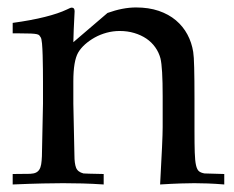

<svg xmlns="http://www.w3.org/2000/svg" viewBox="-20 -490 622 510"><path d="M13.7 0V-27.8L60.1 -28.3Q69.8 -28.8 75.4 -31.5Q81.1 -34.2 84.5 -39.6Q87.9 -44.9 89.4 -53.7Q90.8 -62.5 91.3 -74.7Q91.3 -81.1 94.2 -214.8V-272.9Q94.2 -287.1 94 -305.9Q93.8 -324.7 93.3 -342.8Q92.8 -360.8 91.6 -374.5Q90.3 -388.2 87.9 -391.1Q85.9 -394 84.5 -396Q83 -397.9 77.9 -399.2Q72.8 -400.4 62 -400.9Q51.3 -401.4 31.2 -401.4H13.7V-429.2Q63.5 -436 99.4 -445.1Q135.3 -454.1 157.7 -464.8Q168 -470.2 170.9 -469.7Q178.2 -469.7 178.2 -460Q178.2 -455.1 177 -435.3Q175.8 -415.5 174.8 -377.9L265.6 -455.6Q306.2 -470.2 341.3 -470.2Q375 -470.2 401.6 -461.2Q428.2 -452.1 447.3 -436Q466.3 -419.9 477.8 -398.4Q489.3 -377 493.2 -352.1Q495.1 -340.8 495.8 -310.3Q496.6 -279.8 496.6 -229.5V-143.1Q496.6 -106.9 497.3 -85Q498 -63 500.7 -51Q503.4 -39.1 508.8 -34.9Q514.2 -30.8 523.4 -29.3L575.7 -27.8V0Q551.8 -2 531.7 -2.7Q511.7 -3.4 496.1 -3.4Q482.4 -3.4 460 -2.7Q437.5 -2 405.3 0Q408.7 -61.5 410.4 -99.1Q412.1 -136.7 412.1 -152.3V-234.4Q412.1 -311 406.2 -335Q401.9 -351.1 392.3 -364.5Q382.8 -377.9 368.7 -387.5Q354.5 -397 336.7 -402.3Q318.8 -407.7 297.9 -407.7Q280.3 -407.7 263.2 -403.1Q246.1 -398.4 231.7 -390.4Q217.3 -382.3 205.8 -372.1Q194.3 -361.8 187.5 -350.1Q174.8 -327.6 174.8 -273.9V-214.8Q177.7 -88.4 177.7 -77.6Q177.7 -55.7 182.1 -44.4Q186.5 -33.2 201.7 -29.3Q204.6 -28.8 255.4 -27.8V0Q225.6 -2 199 -2.7Q172.4 -3.4 147.5 -3.4Q127 -3.4 94 -2.7Q61 -2 13.7 0Z"/></svg>

Font: XB Kayhan
Style: Regular
Weight: 400
Designer: Behnam
Foundry: Irmug
Version: Version 7.300 2009